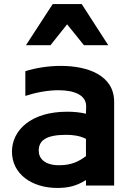

<svg xmlns="http://www.w3.org/2000/svg" viewBox="-20 -862 654 947"><path d="M404 26V53H543V-360C543 -490 414 -537 280 -537C219 -537 156 -527 105 -511V-389C157 -406 216 -417 268 -417C345 -417 405 -394 405 -338L404 -301C376 -308 343 -311 311 -311C132 -311 39 -219 39 -114C39 -3 138 65 262 65C313 65 355 57 404 26ZM394 -639H514L383 -842H240L108 -639H229L311 -742ZM404 -177V-92C368 -65 332 -47 271 -47C201 -47 171 -80 171 -119C171 -169 207 -197 307 -197C337 -197 374 -193 404 -177Z"/></svg>

Font: LINE Seed JP App_OTF Bold
Style: Regular
Weight: 700
Designer: LINE & Fontrix & Fontworks
Version: Version 1.009